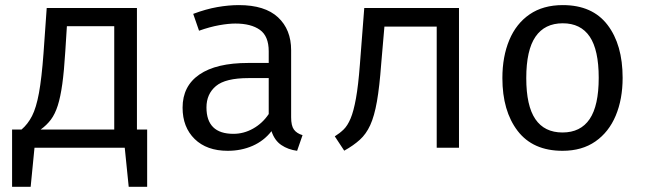

<svg xmlns="http://www.w3.org/2000/svg" viewBox="-20 -571 2502 742"><path d="M26.7 -70.3H63.1Q87.7 -91.3 103.8 -122.8Q120 -154.4 130.5 -211.3Q141 -268.2 148.2 -365.6L160.5 -540H509.2V-70.3H548.7V150.8H477.4L462.1 0H113.3L98.5 150.8H26.7ZM421.5 -469.7H238.5L232.3 -371.8Q227.7 -296.9 220.8 -246.7Q213.8 -196.4 203.3 -163.3Q192.8 -130.3 176.7 -108.7Q160.5 -87.2 136.9 -70.3H421.5Z M1105.1 -117.9Q1105.1 -85.1 1115.9 -70.3Q1126.7 -55.4 1149.2 -48.7L1128.2 11.8Q1093.3 7.2 1067.2 -10.5Q1041 -28.2 1029.2 -64.1Q1000 -26.7 956.2 -7.4Q912.3 11.8 860 11.8Q779 11.8 732.3 -33.8Q685.6 -79.5 685.6 -154.9Q685.6 -238.5 750.8 -283.1Q815.9 -327.7 939 -327.7H1018.5V-372.8Q1018.5 -431.3 984.4 -455.6Q950.3 -480 889.7 -480Q863.1 -480 827.2 -473.6Q791.3 -467.2 749.2 -452.3L726.7 -517.4Q775.9 -535.9 819.7 -543.6Q863.6 -551.3 903.1 -551.3Q1003.6 -551.3 1054.4 -504.1Q1105.1 -456.9 1105.1 -376.9ZM882.1 -53.8Q922.1 -53.8 958.2 -74.1Q994.4 -94.4 1018.5 -130.3V-269.2H940.5Q851.3 -269.2 814.6 -238.5Q777.9 -207.7 777.9 -155.9Q777.9 -53.8 882.1 -53.8Z M1753.8 -540V0H1667.7V-468.2H1465.6L1453.3 -325.6Q1446.7 -235.9 1436.7 -179Q1426.7 -122.1 1410.8 -87.4Q1394.9 -52.8 1370.5 -30.8Q1346.2 -8.7 1310.3 11.3L1273.8 -44.1Q1292.8 -55.9 1307.9 -70.5Q1323.1 -85.1 1334.9 -113.1Q1346.7 -141 1355.6 -190.5Q1364.6 -240 1370.8 -321.5L1387.7 -540Z M2154.9 -551.3Q2269.2 -551.3 2327.7 -474.9Q2386.2 -398.5 2386.2 -270.3Q2386.2 -187.7 2359.5 -124.1Q2332.8 -60.5 2281 -24.4Q2229.2 11.8 2153.8 11.8Q2039.5 11.8 1980.5 -65.1Q1921.5 -142.1 1921.5 -269.2Q1921.5 -352.3 1948.2 -416.2Q1974.9 -480 2026.9 -515.6Q2079 -551.3 2154.9 -551.3ZM2154.9 -481Q2085.1 -481 2049.5 -429.2Q2013.8 -377.4 2013.8 -269.2Q2013.8 -162.1 2049 -110.5Q2084.1 -59 2153.8 -59Q2223.6 -59 2258.7 -110.8Q2293.8 -162.6 2293.8 -270.3Q2293.8 -377.9 2259 -429.5Q2224.1 -481 2154.9 -481Z"/></svg>

Font: FiraCode Nerd Font Mono
Style: Regular
Weight: 400
Monospace: yes
Designer: Carrois Corporate, Edenspiekermann AG, Nikita Prokopov
Foundry: Carrois Corporate, Edenspiekermann AG, Nikita Prokopov
Version: Version 6.002;Nerd Fonts 3.4.0